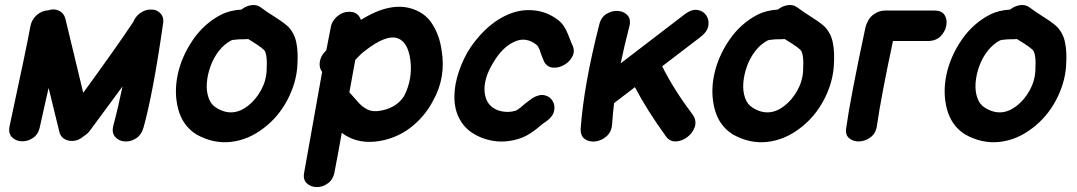

<svg xmlns="http://www.w3.org/2000/svg" viewBox="-20 -575 4388 782"><path d="M299 -6Q312 -12 322 -21Q337 -30 347 -44L479 -223Q461 -136 442 -65Q434 -35 448.5 -18Q463 -1 487 1Q511 3 533.5 -11Q556 -25 565 -57Q604 -198 644 -478Q649 -504 633 -521Q617 -538 590 -536Q569 -535 550 -521Q531 -507 523 -486Q453 -381 319 -197L246 -500Q240 -522 220 -531.5Q200 -541 177 -533Q151 -532 130 -514Q109 -495 104 -469Q92 -400 19 -61Q13 -32 29 -16Q45 0 69.5 0.5Q94 1 115.5 -14Q137 -29 143 -61Q150 -93 163 -151Q176 -208 178 -217L222 -37Q228 -14 250.5 -5Q273 4 299 -6Z M779 -28Q848 11 920 3Q992 -5 1055 -54Q1114 -99 1150 -167Q1186 -235 1191 -305Q1195 -364 1187 -401Q1180 -438 1155 -465Q1140 -480 1104 -503Q1063 -529 1042 -545Q1026 -557 1004 -554Q982 -551 963 -536Q916 -533 882 -516Q812 -480 766 -413Q720 -346 704 -272Q688 -197 706 -130Q724 -63 779 -28ZM861 -136Q839 -149 829.5 -176.5Q820 -204 822.5 -237.5Q825 -271 837.5 -305.5Q850 -340 871.5 -367.5Q893 -395 921 -410Q927 -413 945 -414Q951 -415 961 -415H972Q983 -415 991 -416L1023 -396Q1047 -380 1055 -372Q1070 -357 1066 -288Q1064 -245 1042.5 -206.5Q1021 -168 990 -144Q927 -95 861 -136Z M1219 127Q1213 156 1229.5 171.5Q1246 187 1270.5 187Q1295 187 1316.5 171Q1338 155 1343 123Q1357 51 1372 -34Q1388 -22 1403 -15Q1463 14 1543 -4Q1611 -20 1662.5 -63.5Q1714 -107 1744 -165Q1798 -261 1778 -374Q1770 -430 1742 -475Q1715 -519 1665 -537Q1573 -571 1450 -494Q1438 -528 1401 -527Q1375 -527 1353 -508Q1331 -489 1327 -463L1309 -370L1305 -366Q1286 -347 1282.5 -323Q1279 -299 1292 -282Q1241 2 1219 127ZM1539 -126Q1501 -117 1477 -129Q1463 -136 1453 -144.5Q1443 -153 1428 -171L1403 -199L1427 -331Q1449 -355 1465 -367Q1553 -436 1600 -419Q1641 -404 1651 -333Q1662 -255 1626 -184Q1597 -139 1539 -126Z M2091 -9Q2126 -19 2164 -49L2186 -67Q2197 -76 2204 -80Q2231 -99 2236.5 -122Q2242 -145 2231 -163.5Q2220 -182 2198 -187Q2176 -192 2148 -175Q2137 -167 2120 -154L2100 -137Q2085 -125 2079 -124Q2046 -114 2010 -125Q1960 -143 1954 -198Q1948 -253 1989 -320Q2026 -383 2075 -405Q2122 -427 2166 -392Q2171 -388 2178 -372L2185 -351Q2191 -335 2196 -324Q2209 -301 2232.5 -299.5Q2256 -298 2278.5 -311Q2301 -324 2312 -346.5Q2323 -369 2310 -394Q2307 -400 2303 -411L2294 -434Q2279 -473 2255 -492Q2209 -528 2153 -533Q2097 -538 2045 -514Q1996 -492 1955 -452Q1914 -412 1885 -364Q1856 -313 1841.5 -259Q1827 -205 1832 -156Q1837 -107 1865.5 -69Q1894 -31 1950 -11Q2019 13 2091 -9Z M2692 -20Q2708 2 2732.5 1Q2757 0 2778.5 -16Q2800 -32 2809 -56Q2818 -80 2804 -104Q2723 -212 2677 -305L2834 -425Q2861 -446 2865 -470Q2869 -494 2856.5 -512.5Q2844 -531 2820.5 -534.5Q2797 -538 2769 -517L2508 -317Q2522 -385 2543 -466Q2551 -496 2536 -512.5Q2521 -529 2496.5 -530.5Q2472 -532 2449.5 -518Q2427 -504 2420 -472Q2358 -229 2345 -51Q2344 -21 2362 -8.5Q2380 4 2405 1Q2430 -2 2450.5 -20Q2471 -38 2473 -69Q2476 -112 2481 -155L2566 -220Q2614 -128 2692 -20Z M2964 -28Q3033 11 3105 3Q3177 -5 3240 -54Q3299 -99 3335 -167Q3371 -235 3376 -305Q3380 -364 3372 -401Q3365 -438 3340 -465Q3325 -480 3289 -503Q3248 -529 3227 -545Q3211 -557 3189 -554Q3167 -551 3148 -536Q3101 -533 3067 -516Q2997 -480 2951 -413Q2905 -346 2889 -272Q2873 -197 2891 -130Q2909 -63 2964 -28ZM3046 -136Q3024 -149 3014.5 -176.5Q3005 -204 3007.5 -237.5Q3010 -271 3022.5 -305.5Q3035 -340 3056.5 -367.5Q3078 -395 3106 -410Q3112 -413 3130 -414Q3136 -415 3146 -415H3157Q3168 -415 3176 -416L3208 -396Q3232 -380 3240 -372Q3255 -357 3251 -288Q3249 -245 3227.5 -206.5Q3206 -168 3175 -144Q3112 -95 3046 -136Z M3427 -57Q3421 -27 3438 -12.5Q3455 2 3480 1Q3505 0 3526.5 -16.5Q3548 -33 3552 -65Q3568 -178 3617 -408H3759Q3791 -408 3810 -426.5Q3829 -445 3834 -470Q3839 -495 3827.5 -513.5Q3816 -532 3786 -532H3584Q3563 -532 3543 -519.5Q3523 -507 3514 -487Q3508 -476 3505 -464Q3443 -173 3427 -57Z M3910 -28Q3979 11 4051 3Q4123 -5 4186 -54Q4245 -99 4281 -167Q4317 -235 4322 -305Q4326 -364 4318 -401Q4311 -438 4286 -465Q4271 -480 4235 -503Q4194 -529 4173 -545Q4157 -557 4135 -554Q4113 -551 4094 -536Q4047 -533 4013 -516Q3943 -480 3897 -413Q3851 -346 3835 -272Q3819 -197 3837 -130Q3855 -63 3910 -28ZM3992 -136Q3970 -149 3960.5 -176.5Q3951 -204 3953.5 -237.5Q3956 -271 3968.5 -305.5Q3981 -340 4002.5 -367.5Q4024 -395 4052 -410Q4058 -413 4076 -414Q4082 -415 4092 -415H4103Q4114 -415 4122 -416L4154 -396Q4178 -380 4186 -372Q4201 -357 4197 -288Q4195 -245 4173.5 -206.5Q4152 -168 4121 -144Q4058 -95 3992 -136Z"/></svg>

Font: Balsamiq Sans
Style: Bold Italic
Weight: 700
Italic angle: -12°
Designer: Michael Angeles
Foundry: Balsamiq SRL
Version: Version 1.020; ttfautohint (v1.8.4.7-5d5b);gftools[0.9.26]